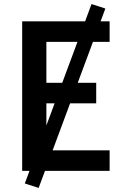

<svg xmlns="http://www.w3.org/2000/svg" viewBox="-20 -840 640 944"><path d="M89 0V-735H519V-634H208V-433H453V-332H208V-101H519V0ZM170 84 102 62 430 -820 498 -798Z"/></svg>

Font: Iosevka Fixed Extended
Style: Bold
Weight: 700
Width: 7
Monospace: yes
Designer: Belleve Invis
Foundry: Belleve Invis
Version: Version 24.1.1; ttfautohint (v1.8.4)